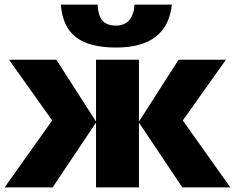

<svg xmlns="http://www.w3.org/2000/svg" viewBox="-24 -812 1018 832"><path d="M392.1 -285.2V-553.2H578.1V-285.2L750 -553.2H955.1L768.1 -290L974.1 0H766.1L578.1 -280.8V0H392.1V-280.8L204.1 0H-3.9L202.1 -290L15.1 -553.2H220.2ZM479 -606Q362.3 -606 304.4 -651.4Q246.6 -696.8 239.7 -792H398.9Q401.4 -744.1 419.9 -722.7Q438.5 -701.2 479 -701.2Q552.2 -701.2 559.1 -792H720.7Q700.7 -606 479 -606Z"/></svg>

Font: Open Sans ExtBd
Style: Bold
Weight: 800
Foundry: Ascender Corporation
Version: Version 1.10